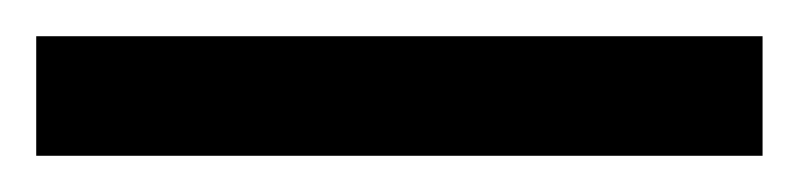

<svg xmlns="http://www.w3.org/2000/svg" viewBox="-22 70 441 106"><path d="M399 156H-2V90H399Z"/></svg>

Font: Noto Sans Sinhala UI SemiCondensed SemiBold
Style: Regular
Weight: 600
Width: 4
Designer: Jelle Bosma - Monotype Design Team
Foundry: Monotype Imaging Inc.
Version: Version 2.006; ttfautohint (v1.8.4.7-5d5b)